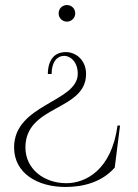

<svg xmlns="http://www.w3.org/2000/svg" viewBox="-20 -543 548 763"><path d="M242 -336C199 -336 171 -309 170 -249H185C186 -302 210 -321 235 -321C262 -321 289 -295 289 -250C289 -136 36 -130 36 43C36 144 127 200 240 200C309 200 384 182 436 123L457 -44H447C423 134 319 185 244 185C153 185 81 127 81 43C81 -127 322 -101 322 -249C322 -305 281 -336 242 -336ZM246 -523C229 -523 213 -510 213 -490C213 -470 229 -457 246 -457C263 -457 279 -471 279 -490C279 -510 263 -523 246 -523Z"/></svg>

Font: Sprat Condensed Thin
Style: Regular
Weight: 100
Width: 3
Designer: Ethan Nakache
Foundry: Collletttivo
Version: Version 2.000;Glyphs 3.2 (3217)